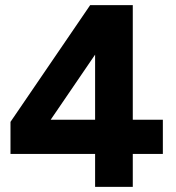

<svg xmlns="http://www.w3.org/2000/svg" viewBox="-20 -727 684 747"><path d="M350 -128.2H20.8V-252.8L330.8 -707H496.6V-261.2H613.6V-128.2H496.6V0H350ZM350 -261.2V-514.4L177.2 -261.2Z"/></svg>

Font: 寒蝉端黑体 Light
Style: Regular
Weight: 300
Designer: ChillDuanSans {Warren2060}; 
Source Han Sans {Ryoko NISHIZUKA 西塚涼子 (kana, bopomofo & ideographs); Paul D. Hunt (Latin, G
Foundry: ChillType&Adobe
Version: Version 1.300;Glyphs 3.3 (3306)